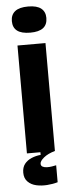

<svg xmlns="http://www.w3.org/2000/svg" viewBox="-59 -743 351 936"><g transform="rotate(-5 116.0 -275.0)"><path d="M48 0V-528H185V0ZM116 -585Q73 -585 52 -601Q31 -617 31 -649Q31 -680 52 -696.5Q73 -713 116 -713Q159 -713 179.5 -696.5Q200 -680 200 -650Q200 -617 179 -601Q158 -585 116 -585ZM185 153Q161 160 133 162Q105 164 80 158.5Q55 153 38.5 136.5Q22 120 22 92Q22 66 35 49.5Q48 33 69.5 24Q91 15 114 13V-6H185V0Q150 10 130 26.5Q110 43 110 56Q110 66 118 70.5Q126 75 138.5 75.5Q151 76 163.5 74Q176 72 185 70Z"/></g></svg>

Font: Bricolage Grotesque 24pt Condensed
Style: Bold
Weight: 700
Width: 3
Designer: Mathieu Triay
Foundry: Atelier Triay
Version: Version 1.001;gftools[0.9.33.dev8+g029e19f]